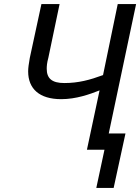

<svg xmlns="http://www.w3.org/2000/svg" viewBox="-20 -734 687 941"><path d="M280 -248C353 -248 420 -272 468 -291L406 0H492L452 187H537L595 -80H513L647 -714H557L485 -366C420 -342 364 -327 295 -327C234 -327 209 -350 209 -397C209 -409 210 -426 217 -451L272 -714H183L126 -450C121 -421 118 -401 118 -384C118 -299 173 -248 280 -248Z"/></svg>

Font: BC Sans
Style: Italic
Weight: 400
Italic angle: -12°
Designer: Monotype Design Team
Designer: Province of B.C.
Foundry: Monotype Imaging Inc.
Version: Version 2.000;GOOG;noto-source:20170915:90ef993387c0